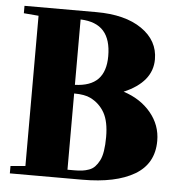

<svg xmlns="http://www.w3.org/2000/svg" viewBox="-49 -710 712 757"><g transform="rotate(5 306.5 -331.5)"><path d="M17.6 0V-29.3L76.2 -34.2V-628.9L17.6 -633.8V-663.1H301.8Q416 -663.1 482.2 -617.4Q548.3 -571.8 548.3 -497.6Q548.3 -407.7 436.5 -359.9Q503.9 -338.4 544.7 -289.6Q585.4 -240.7 585.4 -178.2Q585.4 -87.9 511 -43.9Q436.5 0 304.2 0ZM242.7 -370.1Q304.2 -372.1 334 -402.8Q363.8 -433.6 363.8 -494.1Q363.8 -559.6 334.2 -593Q304.7 -626.5 242.7 -628.9ZM242.7 -34.2H270Q287.6 -34.2 300.8 -35.9Q314 -37.6 327.6 -42.5Q341.3 -47.4 350.8 -57.4Q360.4 -67.4 368.2 -82.5Q376 -97.7 379.6 -121.1Q383.3 -144.5 383.3 -175.8Q383.3 -236.8 363.8 -271.5Q344.2 -306.2 308.1 -324.2Q284.7 -335.9 242.7 -335.9Z"/></g></svg>

Font: Elstob Grade
Style: Regular
Weight: 400
Designer: Peter S. Baker
Version: Version 1.015